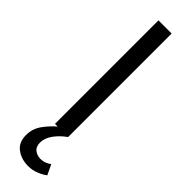

<svg xmlns="http://www.w3.org/2000/svg" viewBox="-299 -649 861 861"><g transform="rotate(45 131.5 -218.5)"><path d="M138.9 219.2Q95.2 219.2 64.2 196.3Q33.3 173.4 33.3 127.3Q33.3 86.7 56.6 54.6Q79.9 22.6 106.9 0H89.7V-656.3H173.2V0Q141.6 22.5 121.6 50.4Q101.5 78.3 101.5 106.9Q101.5 133.1 117.8 145.2Q134 157.3 154.9 157.3Q170.1 157.3 182.5 152.3Q195 147.3 205.8 139.5L228.6 187.5Q212.9 199.7 188.7 209.4Q164.5 219.2 138.9 219.2Z"/></g></svg>

Font: Source Sans 3 Variable
Style: Regular
Weight: 200
Designer: Paul D. Hunt
Foundry: Adobe Systems Incorporated
Version: Version 3.026